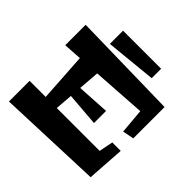

<svg xmlns="http://www.w3.org/2000/svg" viewBox="-203 -1029 1223 1223"><g transform="rotate(45 408.0 -417.5)"><path d="M521 -396 301 -383 312 -525 676 -549 691 -380 767 -395V-677L41 -692V-508L165 -516L186 -187H41V-1L750 -28L767 -282H691L672 -187H286L295 -305L521 -287ZM579 -834H236V-715L579 -749Z"/></g></svg>

Font: Peralta
Style: Regular
Weight: 400
Designer: Astigmatic (AOETI)
Foundry: Astigmatic (AOETI)
Version: Version 1.000